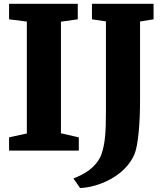

<svg xmlns="http://www.w3.org/2000/svg" viewBox="-20 -778 838 992"><path d="M359.4 144 393.6 193.4C481.4 190.9 623.5 136.7 674.3 20C694.3 -26.4 703.6 -145 703.6 -260.7V-667L773.4 -678.2V-758.3H455.1V-678.2L527.3 -667.5V-198.2C527.3 -98.6 523.4 -34.2 502.9 22.9C476.1 85.4 423.3 119.1 359.4 144ZM26.9 0H387.2V-68.4L294.9 -89.4V-666L381.8 -678.2V-758.3H26.9V-678.2L118.7 -666.5V-88.4L26.9 -68.4Z"/></svg>

Font: Merriweather
Style: Heavy
Weight: 900
Designer: Eben Sorkin ( eben@eyebytes.com )
Foundry: Sorkin Type Co.
Version: Version 1.003